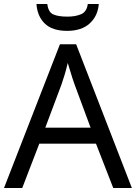

<svg xmlns="http://www.w3.org/2000/svg" viewBox="-20 -938 679 958"><path d="M545 0 459 -221H176L91 0H0L279 -717H360L638 0ZM352 -517Q349 -525 342 -546Q335 -567 328.5 -589.5Q322 -612 318 -624Q311 -593 302 -563.5Q293 -534 287 -517L206 -301H432ZM473 -918Q468 -858 427.5 -821Q387 -784 315 -784Q241 -784 203.5 -820.5Q166 -857 162 -918H216Q221 -877 246 -866Q271 -855 317 -855Q356 -855 384.5 -867Q413 -879 418 -918Z"/></svg>

Font: Noto Sans Old Italic
Style: Regular
Weight: 400
Designer: Monotype Design Team
Foundry: Monotype Imaging Inc.
Version: Version 2.003; ttfautohint (v1.8.4.7-5d5b)